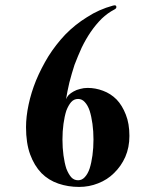

<svg xmlns="http://www.w3.org/2000/svg" viewBox="-20 -699 590 731"><path d="M281.2 12.7Q239.3 12.7 202.1 0Q165 -12.7 137.7 -40Q110.4 -68.4 94.7 -111.3Q79.1 -154.3 79.1 -214.8Q79.1 -254.9 88.9 -300.8Q98.6 -346.7 117.2 -392.6Q136.7 -439.5 164.1 -484.4Q192.4 -529.3 228.5 -567.4Q265.6 -605.5 311.5 -633.8Q356.4 -663.1 410.2 -677.7Q413.1 -678.7 416 -678.7Q418 -678.7 418.9 -678.7Q422.9 -676.8 422.9 -673.8Q423.8 -671.9 421.9 -668Q419.9 -665 416 -663.1Q389.6 -649.4 367.2 -627.9Q344.7 -605.5 325.2 -577.1Q306.6 -549.8 291 -517.6Q276.4 -485.4 263.7 -452.1Q252.9 -418.9 244.1 -384.8Q236.3 -351.6 231.4 -321.3Q234.4 -329.1 241.2 -336.9Q249 -344.7 259.8 -350.6Q271.5 -357.4 285.2 -360.4Q298.8 -364.3 313.5 -364.3Q343.8 -364.3 372.1 -353.5Q401.4 -342.8 423.8 -320.3Q445.3 -297.9 459 -262.7Q472.7 -228.5 472.7 -181.6Q472.7 -137.7 457 -101.6Q441.4 -66.4 414.1 -40Q388.7 -14.6 353.5 -1Q319.3 12.7 281.2 12.7ZM277.3 -322.3Q261.7 -322.3 251 -310.5Q240.2 -297.9 232.4 -277.3Q225.6 -255.9 221.7 -227.5Q217.8 -199.2 217.8 -168Q217.8 -135.7 221.7 -107.4Q225.6 -79.1 232.4 -57.6Q240.2 -37.1 251 -24.4Q261.7 -12.7 277.3 -12.7Q292 -12.7 302.7 -24.4Q314.5 -37.1 321.3 -57.6Q328.1 -79.1 332 -107.4Q335.9 -135.7 335.9 -168Q335.9 -199.2 332 -227.5Q328.1 -255.9 321.3 -277.3Q314.5 -297.9 302.7 -310.5Q292 -322.3 277.3 -322.3Z"/></svg>

Font: Mermaid
Style: Bold
Weight: 400
Designer: Scott Simpson
Version: Version 1.001